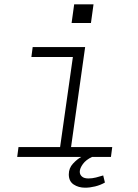

<svg xmlns="http://www.w3.org/2000/svg" viewBox="-20 -730 640 893"><path d="M253 0 319 -465H126L132 -511H376L304 0ZM60 0 66 -46H502L496 0ZM313 -623 325 -710H415L403 -623ZM376 143Q345 143 322.5 128Q300 113 300 81Q300 52 319.5 31Q339 10 358 0H408Q380 13 365.5 33Q351 53 351 69Q351 82 361 91Q371 100 391 100Q409 100 426.5 95.5Q444 91 460 86L468 119Q447 131 422.5 137Q398 143 376 143Z"/></svg>

Font: Chivo Mono Medium Thin
Style: Italic
Weight: 250
Italic angle: -8.05°
Monospace: yes
Version: Version 1.008